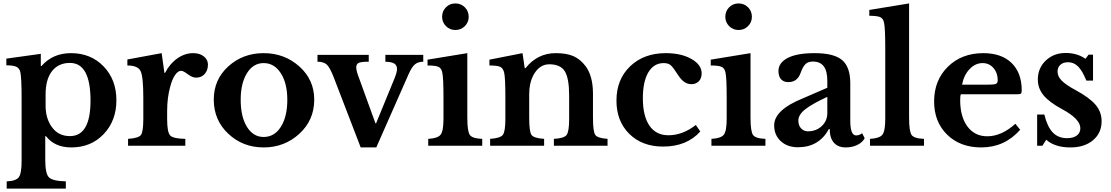

<svg xmlns="http://www.w3.org/2000/svg" viewBox="-20 -850 6482 1120"><path d="M218 -536V-465H222Q288 -540 394 -540Q510 -540 584.5 -462.5Q659 -385 659 -265Q659 -146 585 -68Q511 10 396 10Q299 10 248 -56H244V83Q244 162 265 184Q286 206 364 208V250H19V208Q73 206 89.5 184Q106 162 106 90V-282Q106 -390 99 -428Q94 -451 76.5 -460Q59 -469 17 -469V-508ZM388 -483Q319 -483 281 -432Q246 -384 246 -300V-232Q246 -161 281 -111Q319 -56 388 -56Q508 -56 508 -263Q508 -483 388 -483Z M955 -203V-155Q955 -78 973 -59.5Q991 -41 1061 -40V0H727V-40Q788 -44 802 -62.5Q816 -81 816 -157V-279Q816 -403 800 -435.5Q784 -468 723 -468V-503L923 -540L939 -425H943Q970 -478 1014 -509Q1058 -540 1107 -540Q1145 -540 1169 -521Q1193 -502 1193 -473Q1193 -440 1174 -418.5Q1155 -397 1124 -397Q1102 -397 1075.5 -417Q1049 -437 1037 -437Q1018 -437 1001 -412Q984 -387 973 -345Q955 -280 955 -203Z M1813 -269Q1813 -149 1726 -69.5Q1639 10 1518 10Q1397 10 1312 -69.5Q1227 -149 1227 -269Q1227 -386 1312 -463Q1397 -540 1518 -540Q1639 -540 1726 -462.5Q1813 -385 1813 -269ZM1518 -482Q1457 -482 1420.5 -423Q1384 -364 1384 -268Q1384 -169 1420.5 -110Q1457 -51 1518 -51Q1581 -51 1618.5 -110.5Q1656 -170 1656 -268Q1656 -364 1618 -423Q1580 -482 1518 -482Z M2084 10 1926 -401Q1904 -457 1886 -473.5Q1868 -490 1832 -490V-530H2131V-490Q2084 -490 2071 -482.5Q2058 -475 2058 -457Q2058 -436 2075 -393L2170 -131H2174L2281 -392Q2296 -429 2296 -447Q2296 -469 2280.5 -479Q2265 -489 2228 -490V-530H2449V-490Q2420 -490 2401 -475Q2382 -460 2362 -414L2175 10Z M2706 -540V-164Q2706 -84 2720.5 -63Q2735 -42 2793 -40V0H2478V-40Q2534 -43 2550.5 -64.5Q2567 -86 2567 -157V-280Q2567 -396 2560 -427Q2555 -452 2537.5 -460Q2520 -468 2474 -468V-502ZM2559 -752Q2559 -785 2581.5 -807.5Q2604 -830 2636 -830Q2669 -830 2691.5 -807.5Q2714 -785 2714 -752Q2714 -720 2691.5 -697.5Q2669 -675 2636 -675Q2604 -675 2581.5 -697.5Q2559 -720 2559 -752Z M3067 -301V-163Q3067 -82 3080.5 -63Q3094 -44 3154 -40V0H2839V-40Q2898 -44 2913 -63Q2928 -82 2928 -156V-281Q2928 -396 2921 -426Q2915 -452 2898 -460Q2881 -468 2835 -468V-502L3028 -540L3041 -452H3045Q3115 -540 3222 -540Q3285 -540 3325 -522.5Q3365 -505 3396 -464Q3439 -406 3439 -304V-163Q3439 -82 3452.5 -63Q3466 -44 3524 -40V0H3211V-40Q3270 -43 3285 -62.5Q3300 -82 3300 -156V-292Q3300 -394 3274.5 -434.5Q3249 -475 3184 -475Q3124 -475 3089 -407Q3067 -363 3067 -301Z M4039 -121 4065 -83Q3986 5 3848 5Q3726 5 3651 -69Q3576 -143 3576 -263Q3576 -387 3656 -463.5Q3736 -540 3864 -540Q3954 -540 4013.5 -506Q4073 -472 4073 -422Q4073 -393 4056.5 -376Q4040 -359 4012 -359Q3970 -359 3937 -410Q3907 -457 3892.5 -469.5Q3878 -482 3852 -482Q3794 -482 3762 -428Q3730 -374 3730 -277Q3730 -173 3768.5 -117Q3807 -61 3879 -61Q3962 -61 4039 -121Z M4358 -540V-164Q4358 -84 4372.5 -63Q4387 -42 4445 -40V0H4130V-40Q4186 -43 4202.5 -64.5Q4219 -86 4219 -157V-280Q4219 -396 4212 -427Q4207 -452 4189.5 -460Q4172 -468 4126 -468V-502ZM4211 -752Q4211 -785 4233.5 -807.5Q4256 -830 4288 -830Q4321 -830 4343.5 -807.5Q4366 -785 4366 -752Q4366 -720 4343.5 -697.5Q4321 -675 4288 -675Q4256 -675 4233.5 -697.5Q4211 -720 4211 -752Z M4806 -190V-285Q4719 -245 4678 -213Q4637 -181 4637 -147Q4637 -118 4653 -101Q4669 -84 4693 -84Q4741 -84 4773.5 -114.5Q4806 -145 4806 -190ZM4665 -277 4806 -338V-380Q4806 -491 4722 -491Q4694 -491 4678.5 -476Q4663 -461 4650 -424Q4631 -371 4579 -371Q4551 -371 4536 -388Q4521 -405 4521 -436Q4521 -484 4575 -512Q4629 -540 4732 -540Q4845 -540 4892.5 -499.5Q4940 -459 4940 -364V-145Q4940 -60 4974 -60Q4993 -60 5009 -73L5024 -44Q5011 -19 4981 -4.5Q4951 10 4914 10Q4868 10 4844 -18Q4820 -46 4820 -97H4815Q4757 9 4635 9Q4573 9 4534.5 -26.5Q4496 -62 4496 -119Q4496 -209 4665 -277Z M5283 -830V-164Q5283 -84 5297.5 -63Q5312 -42 5370 -40V0H5055V-40Q5111 -43 5127.5 -64.5Q5144 -86 5144 -157V-570Q5144 -686 5137 -717Q5132 -742 5114.5 -750Q5097 -758 5051 -758V-792Z M5903 -128 5931 -93Q5840 10 5704 10Q5581 10 5505 -64.5Q5429 -139 5429 -258Q5429 -382 5509.5 -461Q5590 -540 5716 -540Q5822 -540 5881 -482.5Q5940 -425 5940 -323Q5940 -307 5935 -303.5Q5930 -300 5907 -300H5585Q5581 -291 5581 -267Q5581 -169 5623.5 -112Q5666 -55 5739 -55Q5822 -55 5903 -128ZM5592 -356H5737Q5778 -356 5789 -360.5Q5800 -365 5800 -382Q5800 -425 5775 -453.5Q5750 -482 5712 -482Q5669 -482 5635.5 -446.5Q5602 -411 5592 -356Z M6083 -35 6061 0H6030V-182H6072Q6089 -111 6121 -77.5Q6153 -44 6204 -44Q6241 -44 6261.5 -59.5Q6282 -75 6282 -102Q6282 -156 6176 -213Q6100 -254 6067 -294.5Q6034 -335 6034 -386Q6034 -453 6080.5 -497Q6127 -541 6197 -541Q6263 -541 6312 -507L6330 -531H6356V-380H6317Q6294 -437 6269 -462Q6244 -487 6210 -487Q6182 -487 6165.5 -472Q6149 -457 6149 -432Q6149 -404 6174 -379Q6199 -354 6255 -324Q6336 -280 6371 -238.5Q6406 -197 6406 -143Q6406 -74 6356 -32Q6306 10 6224 10Q6133 10 6083 -35Z"/></svg>

Font: Libre Baskerville
Style: Bold
Weight: 700
Designer: Pablo Impallari, Rodrigo Fuenzalida
Foundry: Pablo Impallari, Rodrigo Fuenzalida
Version: Version 1.000